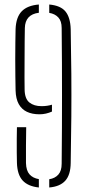

<svg xmlns="http://www.w3.org/2000/svg" viewBox="-20 -824 391 850"><path d="M49 -424Q48.5 -449.5 48 -486Q47.5 -522.5 47.5 -562Q47.5 -601.5 48 -636.8Q48.5 -672 49 -695Q51 -748 76.2 -774Q101.5 -800 152 -804V-767.5Q91.5 -760 90 -700Q89.5 -681 89.2 -643Q89 -605 88.8 -561.5Q88.5 -518 88.5 -480.8Q88.5 -443.5 89 -426Q90 -386.5 110.2 -370.2Q130.5 -354 164 -354Q177.5 -354 189 -355.8Q200.5 -357.5 210 -360.5V-330Q197.5 -324.5 183.5 -321.2Q169.5 -318 155 -318Q122.5 -318 99.2 -329Q76 -340 63 -363.2Q50 -386.5 49 -424ZM55 -103Q54.5 -119 54.2 -149.2Q54 -179.5 54.2 -210.8Q54.5 -242 55 -261H96Q95.5 -225 95 -179.8Q94.5 -134.5 95 -102Q96 -68.5 110.8 -52Q125.5 -35.5 152 -31V6Q104 1 80.2 -25Q56.5 -51 55 -103ZM198 6V-30.5Q223.5 -34.5 238.2 -51Q253 -67.5 253 -99Q254 -184 254.2 -258.5Q254.5 -333 254.5 -403.8Q254.5 -474.5 254.2 -547Q254 -619.5 253 -700Q253 -731 238 -747Q223 -763 198 -767V-804Q248.5 -799.5 270 -773Q291.5 -746.5 293 -695Q295 -590 295.8 -497Q296.5 -404 295.8 -309Q295 -214 293 -103Q292.5 -50 269 -24Q245.5 2 198 6Z"/></svg>

Font: Big Shoulders Stencil Text SC Thin
Style: Regular
Weight: 100
Designer: Patric King
Foundry: XO Type Co
Version: Version 2.001